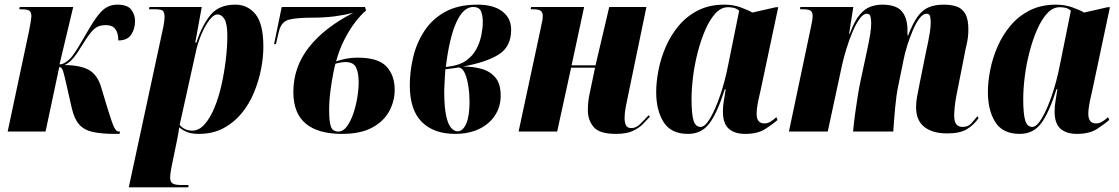

<svg xmlns="http://www.w3.org/2000/svg" viewBox="-20 -566 4813 826"><path d="M474 10Q418 10 380.5 2Q343 -6 321.5 -29.5Q300 -53 289 -100L269 -188Q258 -238 252 -258Q246 -278 235 -278L176 0H13L105 -433Q110 -458 112.5 -474.5Q115 -491 115 -497Q115 -511 108 -518.5Q101 -526 72 -526H63L65 -536H295L236 -289Q247 -289 259 -296Q271 -303 283 -315Q298 -332 315 -360Q332 -388 355 -428Q382 -475 402 -500.5Q422 -526 441.5 -536Q461 -546 484 -546Q529 -546 545 -524Q561 -502 561 -476Q561 -442 544.5 -417Q528 -392 489 -392Q489 -458 436 -458Q417 -458 402 -452Q387 -446 370 -425Q353 -404 326 -360Q289 -298 257 -286Q325 -286 362.5 -265Q400 -244 416 -188L445 -92Q462 -37 471 -18.5Q480 0 490 0H497L494 10Z M683 -452Q688 -479 688 -492Q688 -509 682.5 -517.5Q677 -526 648 -526H621L623 -536H848L820 -383H825Q849 -457 885.5 -501.5Q922 -546 992 -546Q1046 -546 1079.5 -504.5Q1113 -463 1113 -365Q1113 -319 1103 -268Q1093 -217 1072.5 -167.5Q1052 -118 1019 -78Q986 -38 940.5 -14Q895 10 835 10Q805 10 786 2.5Q767 -5 751 -18Q750 -7 747.5 5.5Q745 18 742 35L717 157Q714 173 713 181.5Q712 190 712 198Q712 217 723 223.5Q734 230 762 230H791L790 240H534ZM807 -4Q836 -4 860 -31Q884 -58 902.5 -102.5Q921 -147 933 -201Q945 -255 951.5 -310Q958 -365 958 -411Q958 -464 945.5 -484Q933 -504 916 -504Q899 -504 880.5 -479.5Q862 -455 846.5 -418.5Q831 -382 823 -345L753 -29Q773 -4 807 -4Z M1451 10Q1348 10 1295 -34.5Q1242 -79 1242 -170Q1242 -277 1308.5 -362Q1375 -447 1500 -511Q1466 -502 1422 -496Q1378 -490 1323 -490Q1257 -490 1223.5 -481.5Q1190 -473 1180 -431L1167 -376H1159L1192 -536H1550L1555 -521Q1534 -504 1508.5 -471Q1483 -438 1461 -394.5Q1439 -351 1426 -302Q1446 -309 1469 -313.5Q1492 -318 1518 -318Q1607 -318 1642.5 -280Q1678 -242 1678 -179Q1678 -132 1655 -88.5Q1632 -45 1582 -17.5Q1532 10 1451 10ZM1435 0Q1456 0 1472 -21.5Q1488 -43 1499.5 -76Q1511 -109 1517 -145.5Q1523 -182 1523 -212Q1523 -252 1512 -275.5Q1501 -299 1466 -299Q1455 -299 1442.5 -296.5Q1430 -294 1423 -292Q1420 -282 1413.5 -249.5Q1407 -217 1401.5 -175Q1396 -133 1396 -92Q1396 -41 1404 -20.5Q1412 0 1435 0Z M1938 10Q1846 10 1794.5 -41.5Q1743 -93 1743 -199Q1743 -259 1757.5 -320Q1772 -381 1805.5 -432.5Q1839 -484 1895 -515Q1951 -546 2034 -546Q2103 -546 2141 -517Q2179 -488 2179 -438Q2179 -365 2125.5 -331.5Q2072 -298 1972 -280Q2012 -280 2049 -270.5Q2086 -261 2110 -234Q2134 -207 2134 -154Q2134 -107 2109.5 -69.5Q2085 -32 2041 -11Q1997 10 1938 10ZM1914 -280Q1959 -286 1987 -306.5Q2015 -327 2030 -356Q2045 -385 2051 -415.5Q2057 -446 2057 -471Q2057 -500 2049 -518Q2041 -536 2016 -536Q1973 -536 1943 -469.5Q1913 -403 1898 -278ZM1948 -1Q1971 -1 1985.5 -33.5Q2000 -66 2000 -128Q2000 -162 1995 -194.5Q1990 -227 1980.5 -249.5Q1971 -272 1955 -276Q1943 -274 1928 -272Q1913 -270 1896 -268Q1895 -258 1894 -237.5Q1893 -217 1892 -198.5Q1891 -180 1891 -177Q1891 -103 1900 -65Q1909 -27 1922.5 -14Q1936 -1 1948 -1Z M2629 10Q2559 10 2534 -19.5Q2509 -49 2509 -92Q2509 -111 2511 -129Q2513 -147 2517 -165L2540 -275H2437L2377 0H2211L2303 -429Q2308 -454 2311.5 -469.5Q2315 -485 2315 -498Q2315 -510 2308 -518Q2301 -526 2273 -526H2263L2265 -536H2493L2439 -285H2542L2601 -536H2761L2682 -155Q2676 -127 2671.5 -103Q2667 -79 2667 -58Q2667 -39 2673 -27Q2679 -15 2696 -15Q2716 -15 2733.5 -32Q2751 -49 2770 -70L2776 -64Q2762 -49 2745.5 -32Q2729 -15 2702 -2.5Q2675 10 2629 10Z M2940 10Q2867 10 2835 -40.5Q2803 -91 2803 -170Q2803 -214 2813 -265Q2823 -316 2844.5 -365.5Q2866 -415 2900.5 -456Q2935 -497 2983.5 -521.5Q3032 -546 3096 -546Q3134 -546 3166 -534.5Q3198 -523 3217 -512L3318 -535H3328L3254 -186Q3252 -175 3247 -154.5Q3242 -134 3238.5 -113Q3235 -92 3235 -77Q3235 -35 3268 -35Q3282 -35 3294.5 -42.5Q3307 -50 3320 -62L3325 -50Q3306 -33 3273 -11.5Q3240 10 3186 10Q3140 10 3115 -12.5Q3090 -35 3090 -86Q3090 -110 3094 -132Q3098 -154 3102 -182H3098Q3067 -83 3033 -36.5Q2999 10 2940 10ZM2994 -20Q3013 -20 3035 -57Q3057 -94 3078 -155Q3099 -216 3113 -288L3160 -520Q3148 -530 3136 -532.5Q3124 -535 3112 -535Q3082 -535 3057.5 -508Q3033 -481 3014 -437Q2995 -393 2981.5 -340.5Q2968 -288 2961.5 -235.5Q2955 -183 2955 -140Q2955 -76 2963.5 -48Q2972 -20 2994 -20Z M4055 8Q3992 8 3956.5 -20Q3921 -48 3921 -105Q3921 -125 3925 -148.5Q3929 -172 3936 -205L3965 -349Q3968 -362 3972.5 -383.5Q3977 -405 3980.5 -428Q3984 -451 3984 -468Q3984 -479 3982 -493Q3980 -507 3966 -507Q3951 -507 3936 -487.5Q3921 -468 3907.5 -436.5Q3894 -405 3883 -370Q3872 -335 3866 -303L3843 -190Q3836 -156 3831 -102.5Q3826 -49 3823 0H3650Q3653 -34 3658.5 -75Q3664 -116 3670.5 -155.5Q3677 -195 3683 -222L3710 -348Q3720 -395 3724 -421Q3728 -447 3728 -468Q3728 -477 3725.5 -492Q3723 -507 3709 -507Q3694 -507 3678 -485Q3662 -463 3647.5 -428.5Q3633 -394 3621.5 -356.5Q3610 -319 3603 -288L3541 0H3374L3468 -446Q3470 -458 3473 -471.5Q3476 -485 3476 -497Q3476 -513 3468 -519.5Q3460 -526 3435 -526H3422L3423 -536H3651L3633 -421H3636Q3656 -476 3678.5 -502.5Q3701 -529 3725.5 -537.5Q3750 -546 3775 -546Q3835 -546 3859.5 -517.5Q3884 -489 3884 -436V-414H3887Q3907 -466 3927.5 -494.5Q3948 -523 3975 -534.5Q4002 -546 4040 -546Q4070 -546 4094 -538.5Q4118 -531 4132 -508Q4146 -485 4146 -440Q4146 -406 4139 -377Q4132 -348 4127 -319L4094 -152Q4089 -126 4087 -103.5Q4085 -81 4085 -70Q4085 -42 4094.5 -31Q4104 -20 4121 -20Q4145 -20 4158.5 -35Q4172 -50 4185 -66L4190 -58Q4171 -30 4141 -11Q4111 8 4055 8Z M4367 10Q4294 10 4262 -40.5Q4230 -91 4230 -170Q4230 -214 4240 -265Q4250 -316 4271.5 -365.5Q4293 -415 4327.5 -456Q4362 -497 4410.5 -521.5Q4459 -546 4523 -546Q4561 -546 4593 -534.5Q4625 -523 4644 -512L4745 -535H4755L4681 -186Q4679 -175 4674 -154.5Q4669 -134 4665.5 -113Q4662 -92 4662 -77Q4662 -35 4695 -35Q4709 -35 4721.5 -42.5Q4734 -50 4747 -62L4752 -50Q4733 -33 4700 -11.5Q4667 10 4613 10Q4567 10 4542 -12.5Q4517 -35 4517 -86Q4517 -110 4521 -132Q4525 -154 4529 -182H4525Q4494 -83 4460 -36.5Q4426 10 4367 10ZM4421 -20Q4440 -20 4462 -57Q4484 -94 4505 -155Q4526 -216 4540 -288L4587 -520Q4575 -530 4563 -532.5Q4551 -535 4539 -535Q4509 -535 4484.5 -508Q4460 -481 4441 -437Q4422 -393 4408.5 -340.5Q4395 -288 4388.5 -235.5Q4382 -183 4382 -140Q4382 -76 4390.5 -48Q4399 -20 4421 -20Z"/></svg>

Font: Noto Serif Display ExtraCondensed Black
Style: Italic
Weight: 900
Width: 2
Italic angle: -12°
Designer: Monotype Design Team
Foundry: Monotype Imaging Inc.
Version: Version 2.009